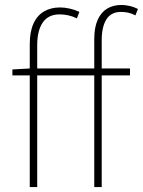

<svg xmlns="http://www.w3.org/2000/svg" viewBox="-20 -754 576 774"><path d="M100 0V-576Q100 -626 115 -659Q130 -692 157.5 -708Q185 -724 222 -724Q240 -724 260.5 -719.5Q281 -715 300 -706L290 -680Q271 -689 254 -692.5Q237 -696 220 -696Q175 -696 152.5 -663.5Q130 -631 130 -572V0ZM360 0V-596Q360 -643 373.5 -673.5Q387 -704 411.5 -719Q436 -734 470 -734Q485 -734 502.5 -730Q520 -726 536 -718L526 -692Q511 -700 496.5 -703Q482 -706 468 -706Q428 -706 409 -676Q390 -646 390 -592V0ZM30 -450V-474L100 -478H504V-450Z"/></svg>

Font: SourceSans3VF
Style: Regular
Weight: 200
Designer: Paul D. Hunt
Foundry: Adobe
Version: Version 3.052;hotconv 1.1.0;makeotfexe 2.6.0